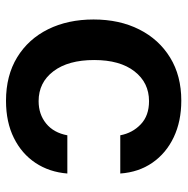

<svg xmlns="http://www.w3.org/2000/svg" viewBox="-13 -580 603 617"><g transform="rotate(90 288.5 -271.5)"><path d="M304 10.7Q222.7 10.7 164.1 -25.2Q105.5 -61.1 74 -124.6Q42.6 -188.2 42.6 -270.6Q42.6 -354 74.6 -417.4Q106.5 -480.8 165 -516.7Q223.4 -552.6 303.3 -552.6Q370 -552.6 421.2 -528.2Q472.3 -503.9 502.8 -459.9Q533.4 -415.8 537.6 -356.5H414.8Q407.3 -396 379.4 -422.4Q351.6 -448.9 305 -448.9Q245.7 -448.9 209.3 -402.2Q172.9 -355.5 172.9 -272.7Q172.9 -189.3 209 -141.7Q245 -94.1 305 -94.1Q347.3 -94.1 377 -118.3Q406.6 -142.4 414.8 -186.4H537.6Q533 -128.6 503.6 -84.2Q474.1 -39.8 423.3 -14.6Q372.5 10.7 304 10.7Z"/></g></svg>

Font: Inter Zeller Semi Bold
Style: Regular
Weight: 600
Designer: Rasmus Andersson; Joe Bland
Foundry: zeller
Version: Version 3.015;git-dec3a8cb1